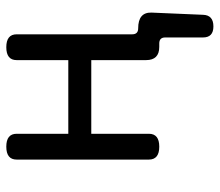

<svg xmlns="http://www.w3.org/2000/svg" viewBox="-64 -462 698 610"><g transform="rotate(-90 285.0 -157.0)"><path d="M506 172Q471 172 471 139V19Q471 0 452 0H441Q399 0 399 -42V-216H165V-33Q165 0 124 0Q83 0 83 -33V-453Q83 -486 124 -486Q165 -486 165 -453V-289H399V-453Q399 -486 440 -486Q481 -486 481 -453V-86Q481 -67 500 -67Q551 -67 550 -25L543 139Q542 172 506 172Z"/></g></svg>

Font: Swei Gothic CJK TC Regular
Style: Regular
Weight: 400
Version: Version 2.129